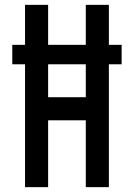

<svg xmlns="http://www.w3.org/2000/svg" viewBox="-20 -770 551 790"><path d="M30.5 -505.5V-585.5H480.5V-505.5ZM83 0V-750H178V-370H333V-750H428V0H333V-275H178V0Z"/></svg>

Font: Mohave Light Medium
Style: Regular
Weight: 500
Version: Version 2.003